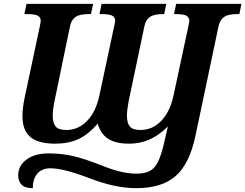

<svg xmlns="http://www.w3.org/2000/svg" viewBox="-20 -734 1270 994"><path d="M185.1 -592.8Q190.9 -619.6 190.9 -627Q190.9 -644 176 -652.6Q161.1 -661.1 119.1 -661.1H106L117.2 -713.9H461.9L451.2 -661.1H438Q392.6 -661.1 371.3 -646.5Q350.1 -631.8 342.8 -600.1L262.2 -210Q252.9 -165 252.9 -134.8Q252.9 -97.2 268.1 -79.1Q283.2 -61 323.2 -61Q385.3 -61 430.7 -107.9Q476.1 -154.8 494.1 -237.8L569.8 -592.8Q576.2 -618.7 576.2 -627Q576.2 -644 561.3 -652.6Q546.4 -661.1 503.9 -661.1H495.1L505.9 -713.9H840.8L830.1 -661.1H823.2Q777.3 -661.1 755.9 -646Q734.4 -630.9 728 -600.1L646 -210Q637.2 -163.6 637.2 -134.8Q637.2 -97.2 652.3 -79.1Q667.5 -61 707 -61Q769 -61 814.5 -107.9Q859.9 -154.8 877.9 -237.8L954.1 -592.8Q960 -619.6 960 -627Q960 -644 945.1 -652.6Q930.2 -661.1 888.2 -661.1H880.9L892.1 -713.9H1230L1219.2 -661.1H1207Q1161.6 -661.1 1140.4 -646.5Q1119.1 -631.8 1111.8 -600.1L991.2 -27.8Q960.4 115.2 888.9 177.7Q817.4 240.2 685.1 240.2Q576.7 240.2 443.1 188.7Q309.6 137.2 240.2 137.2Q197.8 137.2 173.8 164.3Q149.9 191.4 149.9 240.2Q109.4 240.2 91.8 222.2Q74.2 204.1 74.2 173.8Q74.2 124 117.2 92Q160.2 60.1 232.9 60.1Q296.9 60.1 357.4 73.7Q418 87.4 515.4 126.2Q612.8 165 686 165Q753.4 165 781.2 129.9Q809.1 94.7 827.1 16.1L849.1 -79.1Q800.8 -31.7 752.2 -11Q703.6 9.8 648.9 9.8Q580.1 9.8 541 -14.6Q502 -39.1 485.8 -94.2Q436 -36.1 384.3 -13.2Q332.5 9.8 267.1 9.8Q178.2 9.8 137.2 -24.7Q96.2 -59.1 96.2 -133.8Q96.2 -153.8 98.9 -176.3Q101.6 -198.7 106.9 -225.1Z"/></svg>

Font: Droid Serif
Style: Bold Italic
Weight: 700
Italic angle: -12°
Designer: Monotype Design team
Foundry: Monotype Imaging Inc.
Version: Version 1.03